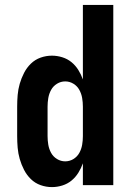

<svg xmlns="http://www.w3.org/2000/svg" viewBox="-20 -755 540 783"><path d="M192 8Q168 8 145.5 0Q123 -8 106 -24.5Q89 -41 78 -62.5Q67 -84 60.5 -106.5Q54 -129 52 -152.5Q50 -176 50 -200V-320Q50 -344 52 -367.5Q54 -391 60.5 -413.5Q67 -436 78 -457.5Q89 -479 106 -495.5Q123 -512 145.5 -520Q168 -528 192 -528Q213 -528 234 -521.5Q255 -515 271.5 -501.5Q288 -488 299.5 -469.5Q311 -451 318 -431V-735H442V0H318V-89Q311 -69 299.5 -50.5Q288 -32 271.5 -18.5Q255 -5 234 1.5Q213 8 192 8ZM246 -97Q264 -97 279.5 -106.5Q295 -116 303.5 -131.5Q312 -147 315 -164.5Q318 -182 318 -200V-320Q318 -338 315 -355.5Q312 -373 303.5 -388.5Q295 -404 279.5 -413.5Q264 -423 246 -423Q228 -423 212.5 -413.5Q197 -404 188.5 -388.5Q180 -373 177 -355.5Q174 -338 174 -320V-200Q174 -182 177 -164.5Q180 -147 188.5 -131.5Q197 -116 212.5 -106.5Q228 -97 246 -97Z"/></svg>

Font: Iosevka Extrabold
Style: Regular
Weight: 800
Monospace: yes
Designer: Belleve Invis
Foundry: Belleve Invis
Version: Version 32.5.0; ttfautohint (v1.8.4)